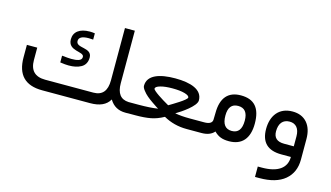

<svg xmlns="http://www.w3.org/2000/svg" viewBox="-97 -977 2641 1532"><g transform="rotate(15 1224.0 -211.5)"><path d="M420.4 -302.2C405.3 -302.2 379.9 -304.2 343.3 -308.1V-252.4C373 -248 396.5 -246.1 413.1 -246.1C454.1 -246.1 486.8 -252.4 515.1 -268.1C543.5 -283.2 560.1 -311.5 560.1 -350.1C560.1 -435.1 432.1 -392.6 432.1 -453.6C432.1 -483.4 459.5 -498 513.7 -498C521.5 -498 526.4 -498 549.8 -496.1V-547.9C535.6 -550.3 521.5 -551.3 507.8 -551.3C424.3 -551.3 377 -514.2 377 -453.1C377 -353.5 506.3 -387.7 506.3 -340.8C506.3 -325.2 497.1 -314.5 479.5 -309.1C461.9 -303.7 445.3 -302.2 420.4 -302.2ZM816.9 -73.2 817.9 -71.8C847.2 -23.4 890.6 0.5 948.7 0.5H964.4C971.7 0.5 975.6 -13.7 975.6 -41.5V-46.9C975.6 -61 974.6 -71.3 972.7 -77.6C970.7 -84 967.8 -87.4 964.4 -87.9H951.2C885.3 -90.8 852.5 -133.8 852.5 -217.3V-650.9H771V-218.8C771 -131.3 733.9 -87.9 660.2 -87.9H262.7C177.7 -87.9 135.3 -130.9 135.3 -216.3V-318.8H49.8V-215.8C49.8 -71.8 120.1 0 261.2 0H657.7C735.8 0 788.6 -23.9 815.9 -71.8Z M959 -87.9C950.7 -87.9 946.8 -74.2 946.8 -47.4V-42C946.8 -14.2 950.7 0 959 0H1032.7C1082 0 1123.5 -3.4 1157.7 -9.8C1191.4 -16.1 1226.6 -29.3 1262.7 -49.3C1320.3 -16.6 1384.3 0 1454.1 0H1541C1543.5 0 1544.4 -14.2 1544.4 -42V-47.4C1544.4 -74.2 1543.5 -87.9 1541 -87.9H1457C1408.7 -87.9 1368.2 -91.3 1334.5 -97.7L1343.3 -103C1376 -122.1 1490.2 -196.8 1490.2 -245.6C1490.2 -334.5 1392.1 -367.2 1263.7 -367.2C1135.3 -367.2 1036.6 -334.5 1036.6 -245.6C1036.6 -235.4 1042.5 -222.7 1053.7 -208.5C1064.9 -193.8 1077.1 -180.7 1090.8 -169.4C1104.5 -157.7 1120.6 -145.5 1138.7 -133.3C1156.7 -120.6 1168.9 -112.3 1176.3 -107.9C1183.1 -103.5 1188.5 -100.1 1192.9 -97.7C1149.4 -91.3 1096.2 -87.9 1032.2 -87.9ZM1249 -153.3C1212.4 -173.8 1124 -228.5 1124 -245.1C1124 -256.8 1137.2 -266.1 1163.6 -273.4C1189.5 -280.8 1222.7 -284.2 1262.7 -284.2C1303.2 -284.2 1336.9 -280.8 1363.3 -273.4C1389.2 -266.1 1402.3 -256.8 1402.3 -245.1C1402.3 -236.3 1374.5 -214.4 1344.2 -194.8C1330.1 -185.1 1311.5 -173.8 1299.3 -166.5C1293 -162.6 1287.1 -158.7 1280.8 -155.3C1268.1 -147.5 1265.6 -146.5 1263.2 -145Z M1527.3 -87.9C1519 -87.9 1515.1 -74.2 1515.1 -47.4V-42C1515.1 -14.2 1519 0 1527.3 0H1577.1C1624.5 0 1659.2 -13.7 1682.1 -40.5C1715.3 -7.3 1748.5 6.8 1804.7 6.8C1912.1 6.8 1969.2 -59.1 1969.2 -182.1C1969.2 -311 1915.5 -371.6 1804.7 -371.6C1700.7 -371.6 1644 -309.6 1644 -183.1C1644 -160.6 1643.6 -142.1 1642.6 -127C1641.1 -101.1 1618.7 -87.9 1576.2 -87.9ZM1725.6 -184.1C1725.6 -251 1752 -284.7 1805.2 -284.7C1858.9 -284.7 1885.7 -251 1885.7 -184.1C1885.7 -113.3 1858.9 -78.1 1805.7 -78.1C1752.4 -78.1 1725.6 -113.3 1725.6 -184.1Z M2398.9 -169.9C2398.9 -227.1 2384.8 -272 2356.4 -304.7C2327.6 -337.4 2287.6 -354 2236.3 -354C2123.5 -354 2066.9 -273.9 2066.9 -165.5C2066.9 -55.2 2123.5 0 2236.8 0H2315.9V1C2315.4 92.8 2244.6 142.1 2113.8 142.1H2080.6V228H2116.7C2208 228 2277.8 208 2326.2 167.5C2374.5 127 2398.9 70.8 2398.9 0ZM2148.4 -167.5C2148.4 -231.9 2178.2 -270 2234.4 -270C2285.6 -270 2316.4 -235.4 2316.4 -170.4V-87.9H2236.3C2177.7 -87.9 2148.4 -114.3 2148.4 -167.5Z"/></g></svg>

Font: Shabnam
Style: Regular
Weight: 400
Foundry: DejaVu fonts team - Redesigned by Saber Rastikerdar - Based on Vazir font
Version: Version 5.0.1